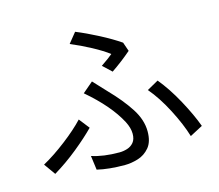

<svg xmlns="http://www.w3.org/2000/svg" viewBox="-110 -908 1219 1071"><g transform="rotate(-15 500.0 -373.0)"><path d="M553 -499 503 -546Q549 -577 571 -596Q536 -623 477.5 -654.5Q419 -686 361 -710L408 -768Q467 -744 535 -708.5Q603 -673 651 -640L669 -588Q616 -542 553 -499ZM485 22Q392 22 325 6L314 -76Q380 -54 473 -54Q496 -54 518.5 -61Q541 -68 556 -86Q571 -104 571 -136Q571 -169 551 -208Q496 -313 366 -424L427 -476L498 -400Q568 -328 611.5 -261Q655 -194 655 -127Q655 -67 627.5 -34.5Q600 -2 560.5 10Q521 22 485 22ZM881 -39Q859 -112 813.5 -200Q768 -288 716 -349L782 -386Q835 -322 882.5 -234.5Q930 -147 955 -78ZM96 -31 49 -97Q113 -132 184.5 -187Q256 -242 301 -290L348 -230Q303 -184 236 -129.5Q169 -75 96 -31Z"/></g></svg>

Font: Source Han Sans & Saira Hybrid
Style: Regular
Weight: 400
Designer: Ryoko NISHIZUKA 西塚涼子 (kana & ideographs); Paul D. Hunt (Latin, Greek & Cyrillic); Wenlong ZHANG 张文龙 (bopomofo); Sandoll 
Foundry: Adobe Systems Incorporated
Version: Version 1.00;August 2, 2021;FontCreator 13.0.0.2675 64-bit